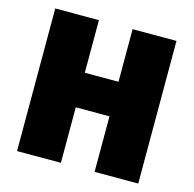

<svg xmlns="http://www.w3.org/2000/svg" viewBox="-101 -789 900 892"><g transform="rotate(15 348.5 -343.0)"><path d="M430 -267H268V0H57V-686H267V-433H429V-686H640V0H430Z"/></g></svg>

Font: Chivo Black
Style: Regular
Weight: 900
Designer: Hector Gatti
Foundry: Omnibus-Type
Version: Version 1.007